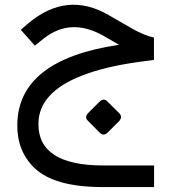

<svg xmlns="http://www.w3.org/2000/svg" viewBox="-20 -425 716 802"><path d="M348.2 47.2 394.9 0.5Q412.8 -16.9 427.7 -2.1L477.9 47.7Q493.8 64.1 476.4 82.1L429.7 128.7Q412.8 145.1 396.4 129.2L346.7 79Q331.8 64.1 348.2 47.2ZM551.8 -165.1Q417.4 -146.2 323.6 -109.7Q232.3 -74.4 186.7 -24.1Q140.5 26.7 140.5 92.3Q139.5 266.2 412.3 266.2H623.6V356.4H406.2Q206.7 355.9 124.1 276.9Q50.8 206.2 52.3 95.4Q55.4 -174.4 473.8 -237.4L476.9 -237.9L474.4 -239.5L413.8 -274.4Q275.9 -353.8 162.1 -263.6L125.6 -234.4L66.7 -300.5L97.9 -327.2Q259 -463.1 433.8 -362.1L530.8 -306.2Q583.1 -276.4 623.1 -268.2V-174.9Q587.7 -170.3 551.8 -165.1Z"/></svg>

Font: Fira Code
Style: Regular
Weight: 400
Designer: Carrois Corporate, Edenspiekermann AG, Nikita Prokopov
Foundry: Carrois Corporate, Edenspiekermann AG, Nikita Prokopov
Version: Version 5.002